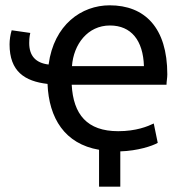

<svg xmlns="http://www.w3.org/2000/svg" viewBox="-20 -555 702 723"><path d="M251 -306C257 -388 310 -459 394 -459C474 -459 519 -403 522 -306ZM433 148V15C498 13 553 -5 574 -17L559 -90C536 -79 493 -61 425 -61C308 -61 256 -124 250 -236H607C607 -248 610 -261 610 -275C610 -451 525 -535 393 -535C287 -535 183 -462 163 -312C114 -318 90 -345 90 -393C90 -400 90 -414 94 -431L24 -441C19 -425 16 -405 16 -388C16 -286 73 -249 159 -239C164 -110 224 -13 353 9V148Z"/></svg>

Font: Repo
Style: Regular
Weight: 400
Designer: Stefan Peev
Foundry: Context Ltd
Version: Version 0.000